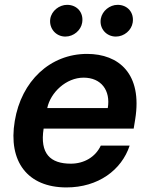

<svg xmlns="http://www.w3.org/2000/svg" viewBox="-20 -780 637 810"><path d="M260.3 10.7C394.2 10.7 492.9 -62.5 527 -165.8H405.2C382.8 -117.5 334.5 -89.5 278.8 -89.5C192.5 -89.5 147.4 -131.4 164.1 -237.6H544L550.4 -277C581.3 -468.4 481.5 -552.6 347.3 -552.6C191.4 -552.6 70 -437.9 42.3 -269.5C13.5 -98.7 96.2 10.7 260.3 10.7ZM179.3 -324.2C193.2 -389.9 258.9 -452.4 332.7 -452.4C407 -452.4 447.1 -398.4 434.7 -324.2ZM192.1 -700.6C186.1 -660.5 215.6 -625.7 255.7 -625.7C291.2 -625.7 321.7 -652.7 326.7 -684.7C333.5 -726.6 305.4 -759.6 263.1 -759.6C230.1 -759.6 197.4 -734.4 192.1 -700.6ZM405.2 -700.6C398.4 -659.8 428.6 -625.7 468.8 -625.7C504.3 -625.7 534.8 -652.7 539.8 -684.7C546.5 -726.6 518.5 -759.6 476.2 -759.6C443.2 -759.6 411.2 -734.4 405.2 -700.6Z"/></svg>

Font: Margiela Sans Semi Bold
Style: Italic
Weight: 600
Italic angle: -9.39999°
Designer: Stefan Endress, Andreas Faust
Version: Version 1.100;FEAKit 1.0